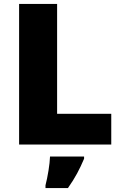

<svg xmlns="http://www.w3.org/2000/svg" viewBox="-20 -734 622 975"><path d="M77 0H545V-156H270V-714H77ZM407 72V61H234C233 99 222 165 211 207V221H325C363 167 384 126 407 72Z"/></svg>

Font: Noto Sans Myanmar UI Black
Style: Regular
Weight: 900
Designer: Monotype Design Team
Foundry: Monotype Imaging Inc.
Version: Version 2.103